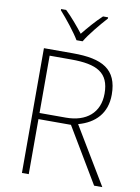

<svg xmlns="http://www.w3.org/2000/svg" viewBox="-101 -1015 788 1082"><g transform="rotate(10 293.0 -474.0)"><path d="M275 -790H310C334 -832 391 -900 428 -941V-948H399C362 -914 322 -867 292 -830C263 -867 224 -914 188 -948H159V-941C196 -900 250 -832 275 -790ZM269 -714H102V0H141V-315H327L515 0H562L366 -326C461 -352 524 -415 524 -522C524 -668 436 -714 269 -714ZM264 -678C412 -678 483 -641 483 -521C483 -411 408 -350 292 -350H141V-678Z"/></g></svg>

Font: Noto Sans Myanmar ExtraLight
Style: Regular
Weight: 200
Designer: Monotype Design Team
Foundry: Monotype Imaging Inc.
Version: Version 2.107